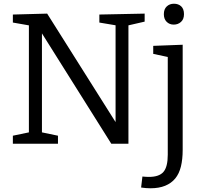

<svg xmlns="http://www.w3.org/2000/svg" viewBox="-20 -771 1089 1030"><path d="M513 -693 756 -698V-655L656 -632L669 -651V0H577L193 -611L205 -612V-46L190 -64L291 -43V0H49V-43L150 -64L135 -46V-651L146 -633L49 -650V-693L233 -698L612 -97L600 -96V-651L614 -633L513 -650ZM787 239Q775 239 763 238Q751 237 737 235L744 176Q754 177 763 177.5Q772 178 779 178Q834 178 857 151Q880 124 880 59V-476L891 -463L802 -482V-525L960 -531V33Q960 84 950.5 122.5Q941 161 920 186.5Q899 212 866 225.5Q833 239 787 239ZM912 -639Q889 -639 874 -654Q859 -669 859 -695Q859 -722 874.5 -736.5Q890 -751 913 -751Q937 -751 952 -737Q967 -723 967 -695Q967 -668 951 -653.5Q935 -639 912 -639Z"/></svg>

Font: Bitter Thin
Style: Regular
Weight: 400
Version: Version 3.021